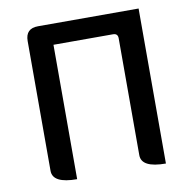

<svg xmlns="http://www.w3.org/2000/svg" viewBox="-82 -818 895 899"><g transform="rotate(-10 366.0 -368.5)"><path d="M213 0Q97 0 97 -60V-677Q97 -737 157 -737H635V0Q519 0 519 -60V-616Q519 -639 496 -639H213V0Z"/></g></svg>

Font: Swei Half Moon CJK SC
Style: Medium
Weight: 500
Version: Version 2.071